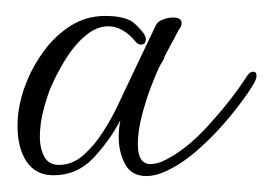

<svg xmlns="http://www.w3.org/2000/svg" viewBox="-20 -590 342 241"><path d="M164 -369Q145 -369 137 -384Q129 -399 129 -418Q129 -428 131 -439Q118 -414 97.5 -392Q77 -370 47 -370Q25 -370 13.5 -387Q2 -404 2 -432Q2 -461 15 -491Q22 -508 35.5 -526.5Q49 -545 68.5 -557.5Q88 -570 112 -570Q139 -570 149.5 -560Q160 -550 162 -545Q163 -543 163 -541Q163 -534 157 -534Q153 -534 150 -538Q134 -557 116 -557Q101 -557 87 -545Q73 -533 62.5 -516Q52 -499 45 -483Q41 -475 35.5 -455.5Q30 -436 30 -418Q30 -404 35.5 -393.5Q41 -383 54 -383Q71 -383 85 -395.5Q99 -408 110 -425.5Q121 -443 127 -456Q142 -488 154.5 -514Q167 -540 176 -559Q178 -563 184.5 -565.5Q191 -568 197 -568Q208 -568 208 -561Q208 -557 204 -552Q203 -550 198 -540.5Q193 -531 187 -520Q186 -516 184 -513Q182 -510 180 -506Q176 -498 169.5 -481Q163 -464 158 -444.5Q153 -425 153 -409Q153 -384 169 -384Q174 -384 183 -387Q212 -400 241.5 -432.5Q271 -465 289 -493Q293 -500 298 -500Q302 -500 302 -495Q302 -491 298 -484Q287 -466 268.5 -443.5Q250 -421 229 -402.5Q208 -384 188 -375Q175 -369 164 -369Z"/></svg>

Font: Gwendolyn
Style: Regular
Weight: 400
Designer: Robert E. Leuschke
Foundry: Robert E. Leuschke
Version: Version 1.010; ttfautohint (v1.8.3)